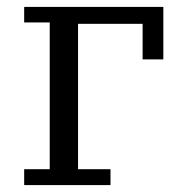

<svg xmlns="http://www.w3.org/2000/svg" viewBox="-20 -536 527 556"><path d="M50 -46H124V-471H50V-516H453V-364H393V-467H206V-46H300V0H50Z"/></svg>

Font: IBM Plex Serif
Style: Regular
Weight: 400
Designer: Mike Abbink, Paul van der Laan, Pieter van Rosmalen
Foundry: Bold Monday
Version: Version 3.001